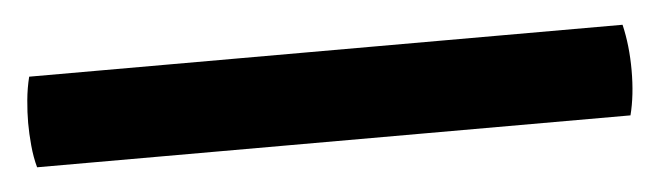

<svg xmlns="http://www.w3.org/2000/svg" viewBox="-29 29 588 171"><g transform="rotate(-5 265.0 114.5)"><path d="M-0.5 155Q-3 146 -4 135.2Q-5 124.5 -5 115Q-5 105.5 -4 94.8Q-3 84 -0.5 74H530Q534.5 93 534.5 115Q534.5 137.5 530 155Z"/></g></svg>

Font: Signika SC
Style: Regular
Weight: 400
Designer: Anna Giedryś
Foundry: Anna Giedryś
Version: Version 2.000; ttfautohint (v1.8.3) -l 8 -r 50 -G 200 -x 9 -